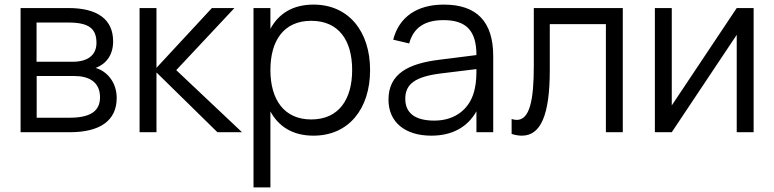

<svg xmlns="http://www.w3.org/2000/svg" viewBox="-20 -575 3368 835"><path d="M283.5 0C416.5 0 487.5 -51.5 487.5 -149C487.5 -216 446.5 -265 396 -279.5C441 -296.5 472 -335 472 -395C472 -490.5 404.5 -540 278 -540H69.5V0ZM277 -477C365.5 -477 399.5 -451.5 399.5 -388.5C399.5 -332.5 358 -306.5 297 -306.5H139V-477ZM139.5 -63V-244.5H303C365.5 -244.5 415 -219.5 415 -152C415 -90 370.5 -63 282 -63Z M587 0H660.5V-260L925.5 0H1032.5L746.5 -270L999.5 -540H901.5L660.5 -280V-540H587Z M1156 240V-90.5C1191.5 -25 1252.5 15 1343.5 15C1495.5 15 1589.5 -100.5 1589.5 -270.5C1589.5 -437.5 1497 -555 1343.5 -555C1253 -555 1191.5 -515.5 1156 -449.5V-540H1082.5V240ZM1333.5 -55.5C1216.5 -55.5 1156 -140.5 1156 -270.5C1156 -396.5 1212.5 -484.5 1333.5 -484.5C1452.5 -484.5 1511.5 -400.5 1511.5 -270.5C1511.5 -143 1453.5 -55.5 1333.5 -55.5Z M1910 -555C1793.5 -555 1715.5 -501 1690 -402.5L1759.5 -386C1778 -454.5 1827 -487.5 1909 -487.5C2007.5 -487.5 2052 -441.5 2052 -335.5L1889.5 -315C1757 -298.5 1669.5 -255 1669.5 -141.5C1669.5 -44.5 1740.5 15 1856 15C1946 15 2013.5 -22 2052 -91V0H2125V-330.5C2125 -480.5 2054 -555 1910 -555ZM2052 -274.5C2052 -250.5 2051.5 -217.5 2045 -190.5C2028 -104.5 1962.5 -50.5 1869 -50.5C1785.5 -50.5 1742.5 -83 1742.5 -145.5C1742.5 -210 1786.5 -241.5 1896.5 -255.5Z M2205 7.5C2221 12.5 2236 15 2249.5 15C2331.5 15 2371 -74 2371 -270V-470H2615V0H2688.5V-540H2301.5V-286.5C2301.5 -141.5 2284 -53.5 2227.5 -53.5C2220.5 -53.5 2213 -55 2205 -57.5Z M3184 -540 2901.5 -116.5V-540H2828V0H2901.5L3184 -423.5V0H3257.5V-540Z"/></svg>

Font: Vela Sans
Style: Regular
Weight: 400
Designer: Principal design: Mikhail Sharanda - project Manrope.
Design modification: Ravid Balaliev
Foundry: Mikhail Sharanda
Version: Version 1.001